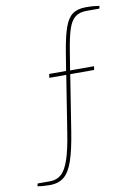

<svg xmlns="http://www.w3.org/2000/svg" viewBox="-106 -866 820 1139"><g transform="rotate(-10 304.5 -297.0)"><path d="M100 204Q82 204 61 202.5Q40 201 26 198L30 182H105Q145 182 172.5 158Q200 134 220 75Q240 16 256 -88L309 -423H207L210 -446H312L330 -556Q345 -648 363.5 -701Q382 -754 412 -776Q442 -798 493 -798Q526 -798 545.5 -795.5Q565 -793 574 -792L571 -776H493Q451 -776 425 -756Q399 -736 383.5 -689.5Q368 -643 355 -562L336 -445H480L477 -423H333L280 -88Q263 20 241.5 84Q220 148 187 176Q154 204 100 204Z"/></g></svg>

Font: Exo Thin Thin
Style: Regular
Weight: 250
Version: Version 2.000